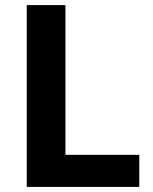

<svg xmlns="http://www.w3.org/2000/svg" viewBox="-20 -734 599 754"><path d="M85 0V-714H237V-126H527V0Z"/></svg>

Font: Noto Sans Syriac Eastern
Style: Bold
Weight: 700
Designer: Patrick Giasson and the Monotype Design Team
Foundry: Monotype Imaging Inc.
Version: Version 3.001